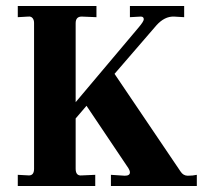

<svg xmlns="http://www.w3.org/2000/svg" viewBox="-20 -617 679 637"><path d="M39 0V-37L76 -35Q93 -35 93 -57V-541Q93 -551 88 -557Q83 -563 74 -562L39 -560V-597H300V-560L251 -562Q231 -562 231 -540V-278L440 -526Q457 -546 457 -553Q457 -562 447 -562L411 -560V-597H591V-560L557 -562Q526 -563 499 -533L360 -372L579 -48Q588 -34 603 -34Q620 -34 633 -37V0H348V-37L394 -34Q411 -34 411 -45Q411 -51 406 -59L267 -266L231 -224V-57Q231 -45 236 -39.5Q241 -34 251 -35L296 -37V0Z"/></svg>

Font: UnnaBold
Style: Bold
Weight: 700
Designer: Jorge de Buen Unna
Foundry: Omnibus-Type
Version: Version 2.008;hotconv 1.0.109;makeotfexe 2.5.65596